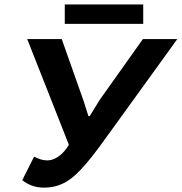

<svg xmlns="http://www.w3.org/2000/svg" viewBox="-20 -838 818 864"><path d="M356.4 -383.3 377.9 -315.4H383.8L427.7 -387.2L623 -662.1H777.8L486.8 -259.3Q452.6 -211.9 424.6 -173.8Q396.5 -135.7 371.6 -106.2Q346.7 -76.7 324.2 -55.4Q301.8 -34.2 278.6 -20.5Q255.4 -6.8 230.7 -0.2Q206.1 6.3 176.8 6.3Q147.5 6.3 122.6 -3.2Q97.7 -12.7 80.1 -27.3L133.3 -132.8Q148.4 -125.5 162.8 -120.8Q177.2 -116.2 193.4 -116.2Q218.3 -116.2 243.9 -134.3Q269.5 -152.3 290 -186.5L102.5 -662.1H257.8ZM271.5 -817.9H624.5V-730.5H271.5Z"/></svg>

Font: PT Astra Sans
Style: Bold Italic
Weight: 700
Italic angle: -16°
Designer: A.Korolkova, I. Chaeva
Foundry: ParaType Ltd
Version: Version 1.002W